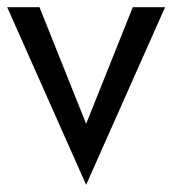

<svg xmlns="http://www.w3.org/2000/svg" viewBox="-20 -480 480 535"><path d="M90 -460 220 -135 350 -460H440L220 35L0 -460Z"/></svg>

Font: Jost
Style: Regular
Weight: 400
Version: Version 3.710